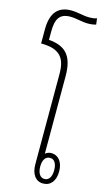

<svg xmlns="http://www.w3.org/2000/svg" viewBox="-138 -959 564 1010"><g transform="rotate(15 143.5 -454.0)"><path d="M259 -908C244 -903 232 -902 217 -902C184 -902 155 -913 117 -913C53 -913 9 -878 9 -781V-704C113 -704 144 -660 144 -574V-82C144 -28 169 5 209 5C250 5 275 -27 275 -78C275 -129 249 -161 212 -161C199 -161 187 -157 178 -149V-571C178 -681 136 -726 44 -733V-777C44 -847 63 -880 122 -880C153 -880 186 -869 219 -869C236 -869 250 -871 263 -875ZM211 -135C234 -135 248 -114 248 -78C248 -41 234 -20 210 -20C187 -20 172 -41 172 -78C172 -115 187 -135 211 -135Z"/></g></svg>

Font: Noto Sans Thai Looped ExtraCondensed ExtraLight
Style: Regular
Weight: 200
Width: 2
Designer: Sasikarn Vongin, Ben Mitchell
Foundry: The Fontpad Ltd
Version: Version 1.001